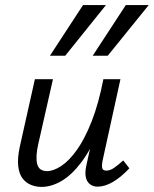

<svg xmlns="http://www.w3.org/2000/svg" viewBox="-20 -727 604 754"><path d="M143 7Q121 7 101.5 -1Q82 -9 68.5 -26.5Q55 -44 51.5 -75Q48 -106 58 -152L117 -416H188L130 -160Q119 -111 126 -83Q133 -55 165 -55Q190 -55 221 -75.5Q252 -96 282.5 -139Q313 -182 340 -250.5Q367 -319 386 -416H427Q404 -302 371 -221.5Q338 -141 300 -90.5Q262 -40 222 -16.5Q182 7 143 7ZM363 6Q346 6 333.5 -3.5Q321 -13 317 -31Q313 -49 319 -77L394 -416H453L383 -97Q379 -76 381.5 -66.5Q384 -57 398 -57Q412 -57 427.5 -67.5Q443 -78 464 -97L488 -66Q455 -31 423.5 -12.5Q392 6 363 6ZM176 -508 306 -707H396L236 -508ZM344 -508 474 -707H564L403 -508Z"/></svg>

Font: Ysabeau Office Medium
Style: Italic
Weight: 500
Italic angle: -12°
Designer: Christian Thalmann (Catharsis Fonts)
Version: Version 2.001;gftools[0.9.30]; featfreeze: tnum,lnum,ss02